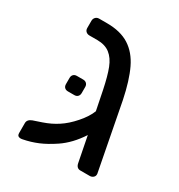

<svg xmlns="http://www.w3.org/2000/svg" viewBox="-143 -672 730 781"><g transform="rotate(30 222.0 -282.0)"><path d="M48.8 -6.8V-54.2Q48.8 -71.3 69.8 -79.1Q72.8 -80.1 109.4 -92.5Q146 -105 174.8 -124Q204.6 -143.1 233.9 -176.5Q263.2 -210 274.9 -240.2L256.8 -330.1Q244.6 -389.2 231.2 -423.6Q217.8 -458 194.8 -476.1Q171.9 -494.1 134.8 -494.1H98.1Q88.4 -494.1 81.8 -500Q75.2 -505.9 75.2 -516.1V-549.8Q75.2 -559.6 81.5 -566.4Q87.9 -573.2 98.1 -573.2H134.8Q198.7 -573.2 239.7 -547.1Q280.8 -521 305.4 -469.5Q330.1 -418 347.2 -335L407.2 -22.9V-19Q407.2 -11.2 400.6 -5.6Q394 0 384.8 0H340.8Q321.8 0 317.9 -22.9L294.9 -140.1Q257.8 -83 210 -50.8Q172.9 -25.9 140.9 -12.5Q108.9 1 73.2 7.8L65.9 8.8Q48.8 8.8 48.8 -6.8ZM114.3 -275.4V-304.2Q114.3 -314 120.1 -320.1Q126 -326.2 136.2 -326.2H166Q175.8 -326.2 181.9 -320.1Q188 -314 188 -304.2V-275.4Q188 -265.6 182.1 -259.5Q176.3 -253.4 166 -253.4H136.2Q126 -253.4 120.1 -259.3Q114.3 -265.1 114.3 -275.4Z"/></g></svg>

Font: Rubik AZ
Style: Regular
Weight: 400
Designer: Hubert and Fischer
Foundry: Hubert & Fischer
Version: Version 2.000